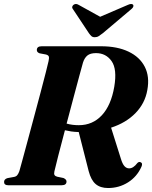

<svg xmlns="http://www.w3.org/2000/svg" viewBox="-24 -933 766 967"><path d="M688.5 -93.5Q666 -43 620.8 -14.5Q575.5 14 520.5 14Q481.5 14 458 -5.8Q434.5 -25.5 422.5 -71.5L372.5 -268Q351.5 -268.5 334.5 -271Q317.5 -273.5 303 -277Q284 -205.5 269.2 -147.8Q254.5 -90 250 -70Q247 -57 250.8 -51.2Q254.5 -45.5 264 -43L295.5 -36.5Q311 -29.5 311 -19Q311 0 286.5 0H17.5Q-3.5 0 -3.5 -16.5Q-3.5 -31 14 -36L47 -42Q57.5 -44 63.2 -51.2Q69 -58.5 73.5 -71Q77.5 -85.5 89 -127.2Q100.5 -169 116 -227Q131.5 -285 148.5 -348Q165.5 -411 180.8 -469Q196 -527 206.8 -568.8Q217.5 -610.5 220.5 -625Q224 -640.5 222 -647.8Q220 -655 207.5 -658.5L175.5 -664.5Q161.5 -669.5 161.5 -681Q161.5 -700 186 -700H485Q566.5 -700 623.2 -673Q680 -646 705.2 -596.5Q730.5 -547 718 -479.5Q706.5 -413 658.8 -363.8Q611 -314.5 535.5 -290L584.5 -134.5Q592.5 -107.5 602.8 -96.2Q613 -85 626.5 -85Q647.5 -85 667.5 -111.5Q675 -119.5 683 -116.5Q696.5 -111.5 688.5 -93.5ZM394 -618Q389 -600.5 376 -552.5Q363 -504.5 346 -440.5Q329 -376.5 311.5 -310.5Q339.5 -302.5 373 -302.5Q442.5 -302.5 489 -352.5Q535.5 -402.5 551.5 -496Q566.5 -585 538 -625.2Q509.5 -665.5 459.5 -665.5Q431 -665.5 416.2 -653.5Q401.5 -641.5 394 -618ZM493.5 -765.5Q482 -756.5 473.2 -751Q464.5 -745.5 453.5 -745.5Q442.5 -745.5 436.5 -751Q430.5 -756.5 424 -765.5L343 -887.5Q338 -894 340.2 -900.2Q342.5 -906.5 347.5 -909.5Q358.5 -917 373 -908L480.5 -848.5L619 -908Q638.5 -917 646 -909.5Q649 -906.5 647.5 -900.2Q646 -894 638 -887.5Z"/></svg>

Font: Fraunces 72pt S000
Style: Bold Italic
Weight: 700
Italic angle: -16°
Version: Version 1.000; ttfautohint (v1.8.3)